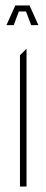

<svg xmlns="http://www.w3.org/2000/svg" viewBox="-20 -682 170 702"><path d="M53 0V-480L76 -503H77V0ZM26 -640 36 -662H88L98 -640L120 -591V-590H94L75 -640H49L30 -590H4V-591Z"/></svg>

Font: Foldit Thin Thin
Style: Regular
Weight: 250
Version: Version 1.003